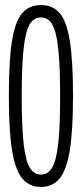

<svg xmlns="http://www.w3.org/2000/svg" viewBox="-20 -730 324 760"><path d="M15 -350Q15 -490 27.5 -568Q40 -646 68 -678Q96 -710 142 -710Q189 -710 216.5 -678Q244 -646 256.5 -567.5Q269 -489 269 -350Q269 -212 256 -133.5Q243 -55 215 -22.5Q187 10 142 10Q97 10 69 -22.5Q41 -55 28 -133Q15 -211 15 -350ZM66 -347Q66 -224 74 -157.5Q82 -91 98.5 -65Q115 -39 142 -39Q169 -39 185.5 -65Q202 -91 210 -157.5Q218 -224 218 -347Q218 -442 213.5 -503.5Q209 -565 200 -599Q191 -633 176.5 -647Q162 -661 142 -661Q122 -661 107.5 -647Q93 -633 84 -599Q75 -565 70.5 -503.5Q66 -442 66 -347Z"/></svg>

Font: Georama ExtraCondensed Light
Style: Regular
Weight: 300
Width: 2
Designer: Jean-Baptiste Levee
Foundry: Production Type
Version: Version 1.000